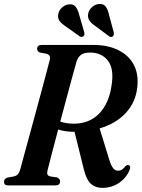

<svg xmlns="http://www.w3.org/2000/svg" viewBox="-26 -924 706 957"><path d="M619.5 -75.5Q602 -35 565.5 -11.2Q529 12.5 484.5 12.5Q449.5 12.5 427.5 -7.2Q405.5 -27 393 -75.5L345.5 -267Q321 -267 300.8 -270Q280.5 -273 264 -278.5Q246 -211 231.5 -155.2Q217 -99.5 211 -75Q207.5 -60.5 210.8 -54Q214 -47.5 223 -45L258.5 -39.5Q273.5 -33 273.5 -20.5Q273.5 0 250.5 0H14Q-6 0 -6 -18Q-6 -33.5 12 -39L45 -45Q66 -50 73.5 -75Q79.5 -97 91.2 -140Q103 -183 118 -238.2Q133 -293.5 149 -352.5Q165 -411.5 179.8 -466.2Q194.5 -521 205.8 -563.5Q217 -606 222.5 -627Q227.5 -650 206 -656L173.5 -662Q159 -667.5 159 -680Q159 -700 182 -700H439Q512 -700 564.2 -674Q616.5 -648 641.2 -600.5Q666 -553 658 -487Q650 -414 600.8 -360.8Q551.5 -307.5 470.5 -284L518.5 -128.5Q528 -97.5 538.2 -85.2Q548.5 -73 562.5 -73Q582.5 -73 598 -94.5Q607.5 -104.5 616 -101Q627.5 -96.5 619.5 -75.5ZM355 -615.5Q349 -594.5 336.2 -547.8Q323.5 -501 307.2 -440.5Q291 -380 274.5 -318Q305 -307.5 341 -307.5Q419 -307.5 467.8 -357.5Q516.5 -407.5 529.5 -494.5Q544 -579.5 512.5 -620.8Q481 -662 423.5 -662Q392.5 -662 377.5 -650.5Q362.5 -639 355 -615.5ZM517.5 -849.5 541 -762.5Q543.5 -749.5 536.5 -743Q527.5 -736 517.5 -743.5L448 -795Q430 -807 420 -821.2Q410 -835.5 413.5 -855.5Q416.5 -873.5 431.8 -887.8Q447 -902 466.5 -904Q489 -906.5 500.5 -891.5Q512 -876.5 517.5 -849.5ZM369 -849.5 394 -763Q397 -750 390.5 -743.5Q381.5 -736.5 371 -743L300.5 -793Q282 -805 271.5 -818.5Q261 -832 264 -852Q266.5 -870 281.2 -884.8Q296 -899.5 316 -902Q338.5 -905.5 350.5 -890.8Q362.5 -876 369 -849.5Z"/></svg>

Font: Fraunces 144pt S050 SemiBold
Style: Italic
Weight: 600
Italic angle: -16°
Version: Version 1.000; ttfautohint (v1.8.3)